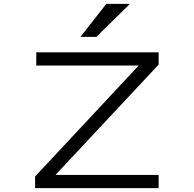

<svg xmlns="http://www.w3.org/2000/svg" viewBox="-20 -970 1000 990"><path d="M798 -700H167V-632H695L161 -60V0H798V-68H266L798 -637ZM395 -780H477L650 -950H528Z"/></svg>

Font: altertype_V2
Style: Regular
Weight: 400
Designer: Simon Renaud
Version: Version 2.001;Glyphs 3.1.2 (3151)